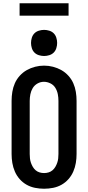

<svg xmlns="http://www.w3.org/2000/svg" viewBox="-20 -1148 540 1176"><path d="M250 8Q222 8 194.5 2.5Q167 -3 143 -16.5Q119 -30 100.5 -51Q82 -72 71 -97.5Q60 -123 55.5 -150Q51 -177 51 -205V-530Q51 -558 55.5 -585.5Q60 -613 71 -638Q82 -663 101 -684Q120 -705 144 -718.5Q168 -732 195 -739Q222 -746 250 -746Q278 -746 305 -739Q332 -732 356 -718.5Q380 -705 399 -684Q418 -663 429 -638Q440 -613 444.5 -585.5Q449 -558 449 -530V-205Q449 -177 444.5 -150Q440 -123 429 -97.5Q418 -72 399.5 -51Q381 -30 357 -16.5Q333 -3 305.5 2.5Q278 8 250 8ZM250 -88Q264 -88 277.5 -92Q291 -96 301.5 -105Q312 -114 319 -126Q326 -138 330.5 -151Q335 -164 336.5 -177.5Q338 -191 338 -205V-530Q338 -551 334 -571.5Q330 -592 319 -610Q308 -628 288.5 -637.5Q269 -647 249 -647Q228 -647 209.5 -636.5Q191 -626 180.5 -608.5Q170 -591 166 -570.5Q162 -550 162 -530V-205Q162 -191 163.5 -177.5Q165 -164 169.5 -151Q174 -138 181 -126Q188 -114 198.5 -105Q209 -96 222.5 -92Q236 -88 250 -88ZM250 -805Q234 -805 218 -810Q202 -815 191 -826Q180 -837 175 -853Q170 -869 170 -885Q170 -901 175 -917Q180 -933 191 -944Q202 -955 218 -960Q234 -965 250 -965Q266 -965 282 -960Q298 -955 309 -944Q320 -933 325 -917Q330 -901 330 -885Q330 -869 325 -853Q320 -837 309 -826Q298 -815 282 -810Q266 -805 250 -805ZM100 -1052V-1128H400V-1052Z"/></svg>

Font: Iosevka SS08 Regular
Style: Bold
Weight: 700
Monospace: yes
Designer: Belleve Invis
Foundry: Belleve Invis
Version: Version 16.3.4; ttfautohint (v1.8.4)